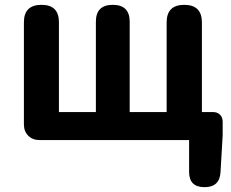

<svg xmlns="http://www.w3.org/2000/svg" viewBox="-20 -580 958 795"><path d="M827 195Q763 195 763 132V0H421H144Q115 0 97 -18Q79 -36 79 -65V-488Q79 -560 152 -560Q224 -560 224 -488V-116H377V-490Q377 -560 447 -560Q517 -560 517 -490V-116H670V-487Q670 -560 743 -560Q816 -560 816 -487V-116H862Q880 -116 891 -105Q902 -94 902 -76V-20L893 134Q889 195 827 195Z"/></svg>

Font: GenSenRounded JP B
Style: Regular
Weight: 700
Version: Version 1.501;PS 1;hotconv 16.6.51;makeotf.lib2.5.65220